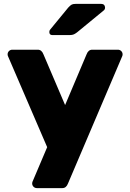

<svg xmlns="http://www.w3.org/2000/svg" viewBox="-20 -775 666 985"><path d="M19 0ZM300 190H169Q159 190 152 183Q145 176 145 166Q145 162 146 159L222 -20L20 -489Q19 -492 19 -496Q19 -506 26 -513Q33 -520 43 -520H174Q194 -520 203 -496L314 -236L424 -496Q433 -520 453 -520H585Q595 -520 602 -513Q609 -506 609 -496Q609 -492 608 -489L329 166Q320 190 300 190ZM367 -755H500Q509 -755 514 -749.5Q519 -744 519 -735Q519 -728 514 -723L379 -612Q368 -603 359.5 -599Q351 -595 337 -595H249Q233 -595 233 -611Q233 -619 238 -624L330 -736Q341 -748 348 -751.5Q355 -755 367 -755Z"/></svg>

Font: Hezaedrus
Style: Bold
Weight: 700
Designer: Hubert & Fischer
Foundry: Hubert & Fischer
Version: Version 1.10;September 3, 2019;FontCreator 11.5.0.2425 64-bi